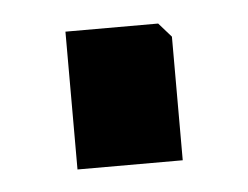

<svg xmlns="http://www.w3.org/2000/svg" viewBox="-28 -431 296 229"><g transform="rotate(-5 119.5 -316.5)"><path d="M57 -234V-399H168L183 -382V-234Z"/></g></svg>

Font: Kreon Medium
Style: Regular
Weight: 500
Version: Version 2.002